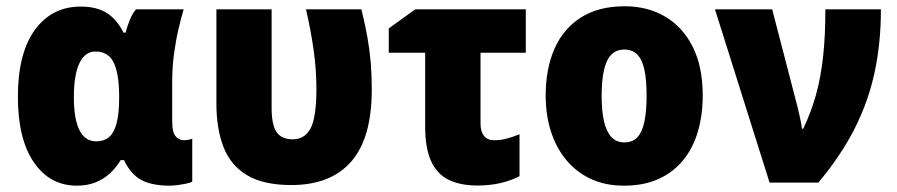

<svg xmlns="http://www.w3.org/2000/svg" viewBox="-20 -583 2864 613"><path d="M286.6 -131.8Q313 -131.8 329.1 -146.2Q345.2 -160.6 352.8 -191.4Q360.4 -222.2 360.4 -270V-274.9Q360.4 -346.7 343.3 -382.6Q326.2 -418.5 285.2 -418.5Q251 -418.5 233.4 -380.9Q215.8 -343.3 215.8 -272.9Q215.8 -203.1 233.6 -167.5Q251.5 -131.8 286.6 -131.8ZM225.6 9.8Q139.2 9.8 88.1 -64.7Q37.1 -139.2 37.1 -273.9Q37.1 -413.1 91.3 -487.5Q145.5 -562 237.8 -562Q288.6 -562 321 -541.5Q353.5 -521 374 -479H380.9Q386.7 -500.5 394.8 -520.3Q402.8 -540 414.1 -553.2H566.4Q558.1 -525.9 549.6 -489Q541 -452.1 535.4 -409.9Q529.8 -367.7 529.8 -324.2V-194.3Q529.8 -161.6 540.3 -148.4Q550.8 -135.3 566.9 -135.3Q573.7 -135.3 581.5 -136.7Q589.4 -138.2 593.8 -140.1V-2.9Q589.4 0 575.9 2.9Q562.5 5.9 547.6 7.8Q532.7 9.8 522.9 9.8Q463.9 9.8 430.4 -8.8Q397 -27.3 376 -71.8H365.2Q350.6 -47.4 330.6 -29.1Q310.5 -10.7 284.4 -0.5Q258.3 9.8 225.6 9.8Z M910.2 7.8Q820.8 7.8 768.6 -23.7Q716.3 -55.2 693.6 -113.5Q670.9 -171.9 670.9 -252.9V-553.2H847.2V-239.3Q847.2 -183.6 863.3 -160.9Q879.4 -138.2 914.6 -138.2Q953.1 -138.2 971.7 -173.3Q990.2 -208.5 990.2 -299.3Q990.2 -358.9 981.7 -420.7Q973.1 -482.4 957 -553.2H1133.8Q1146 -503.9 1153.3 -462.4Q1160.6 -420.9 1163.8 -381.3Q1167 -341.8 1167 -297.9Q1167 -142.1 1101.3 -67.1Q1035.6 7.8 910.2 7.8Z M1658.7 -553.2V-414.6H1514.2V-188.5Q1514.2 -162.6 1525.4 -148.9Q1536.6 -135.3 1558.6 -135.3Q1578.1 -135.3 1597.4 -140.4Q1616.7 -145.5 1638.7 -154.3V-20.5Q1612.3 -6.8 1578.9 1.2Q1545.4 9.3 1503.9 9.3Q1450.7 9.3 1413.3 -8.5Q1376 -26.4 1356.7 -67.9Q1337.4 -109.4 1337.4 -179.7V-414.6H1221.2V-492.2L1305.7 -553.2Z M2223.6 -277.8Q2223.6 -216.8 2208.5 -164.3Q2193.4 -111.8 2162.1 -72.8Q2130.9 -33.7 2083.5 -12Q2036.1 9.8 1972.2 9.8Q1912.6 9.8 1866.5 -11.7Q1820.3 -33.2 1788.1 -72Q1755.9 -110.8 1739 -163.3Q1722.2 -215.8 1722.2 -277.8Q1722.2 -363.8 1750.5 -427.7Q1778.8 -491.7 1835 -527.3Q1891.1 -563 1974.6 -563Q2047.9 -563 2104 -529.8Q2160.2 -496.6 2191.9 -433.1Q2223.6 -369.6 2223.6 -277.8ZM1900.9 -276.9Q1900.9 -228.5 1908.4 -195.6Q1916 -162.6 1931.9 -145.5Q1947.8 -128.4 1973.6 -128.4Q2000 -128.4 2015.4 -145.3Q2030.8 -162.1 2037.6 -195.6Q2044.4 -229 2044.4 -277.8Q2044.4 -327.1 2037.6 -359.6Q2030.8 -392.1 2015.1 -408.4Q1999.5 -424.8 1973.1 -424.8Q1935.1 -424.8 1918 -388.2Q1900.9 -351.6 1900.9 -276.9Z M2262.7 -553.2H2445.3L2526.4 -241.2Q2528.8 -231 2531.5 -219.2Q2534.2 -207.5 2536.6 -195.6Q2539.1 -183.6 2540.5 -171.9H2544.4Q2569.3 -223.6 2585 -279.5Q2600.6 -335.4 2607.9 -402.1Q2615.2 -468.8 2615.2 -553.2H2792.5Q2792.5 -446.8 2772.7 -353.5Q2752.9 -260.3 2709.2 -173.6Q2665.5 -86.9 2592.8 0H2437Z"/></svg>

Font: Open Sans SemiCondensed ExtraBold
Style: Regular
Weight: 800
Width: 4
Designer: Monotype Design Team
Foundry: Monotype Imaging Inc.
Version: Version 3.000